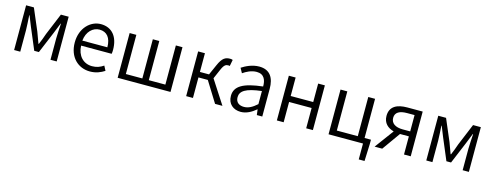

<svg xmlns="http://www.w3.org/2000/svg" viewBox="-24 -1300 5726 2239"><g transform="rotate(15 2838.5 -181.0)"><path d="M94 0H168V-258C168 -305 162 -382 159 -438H163C179 -396 197 -353 213 -313L323 -52H379L488 -313C504 -353 522 -396 538 -438H542C539 -382 533 -305 533 -258V0H608V-540H514L405 -277C391 -232 372 -188 354 -144H349C334 -188 316 -232 300 -277L188 -540H94Z M1011 13C1085 13 1140 -12 1186 -41L1157 -97C1116 -69 1074 -53 1020 -53C912 -53 840 -132 835 -252H1204C1207 -266 1208 -283 1208 -301C1208 -457 1130 -554 995 -554C871 -554 754 -445 754 -269C754 -92 868 13 1011 13ZM834 -312C845 -423 916 -488 996 -488C1084 -488 1136 -427 1136 -312Z M1344 0H1982V-540H1902V-67H1702V-540H1624V-67H1425V-540H1344Z M2171 0H2253V-248H2366L2520 0H2609L2425 -284L2474 -397C2503 -465 2525 -474 2553 -474C2561 -474 2565 -473 2571 -471L2586 -548C2579 -552 2567 -554 2555 -554C2499 -554 2461 -537 2418 -438L2363 -314H2253V-540H2171Z M2831 13C2899 13 2961 -22 3013 -66H3016L3024 0H3090V-335C3090 -465 3038 -554 2907 -554C2820 -554 2744 -514 2698 -484L2730 -426C2771 -455 2829 -486 2894 -486C2987 -486 3010 -414 3009 -341C2777 -315 2674 -257 2674 -139C2674 -41 2742 13 2831 13ZM2853 -53C2798 -53 2753 -79 2753 -144C2753 -218 2818 -264 3009 -286V-128C2954 -79 2907 -53 2853 -53Z M3266 0H3348V-245H3620V0H3701V-540H3620V-317H3348V-540H3266Z M4306 192H4376L4384 -16V-67H4307V-540H4225V-67H3972V-540H3890V0H4306Z M4711 -279C4622 -279 4568 -315 4568 -381C4568 -448 4622 -476 4711 -476H4801V-279ZM4446 0H4538L4694 -219H4695H4801V0H4882V-540H4696C4577 -540 4487 -500 4487 -383C4487 -296 4543 -248 4615 -229Z M5070 0H5144V-258C5144 -305 5138 -382 5135 -438H5139C5155 -396 5173 -353 5189 -313L5299 -52H5355L5464 -313C5480 -353 5498 -396 5514 -438H5518C5515 -382 5509 -305 5509 -258V0H5584V-540H5490L5381 -277C5367 -232 5348 -188 5330 -144H5325C5310 -188 5292 -232 5276 -277L5164 -540H5070Z"/></g></svg>

Font: Noto Sans JP DemiLight
Style: Regular
Weight: 350
Designer: Ryoko NISHIZUKA 西塚涼子 (kana, bopomofo & ideographs); Paul D. Hunt (Latin, Greek & Cyrillic); Sandoll Communications 산돌커뮤니
Foundry: Adobe
Version: Version 2.004;hotconv 1.0.118;makeotfexe 2.5.65603